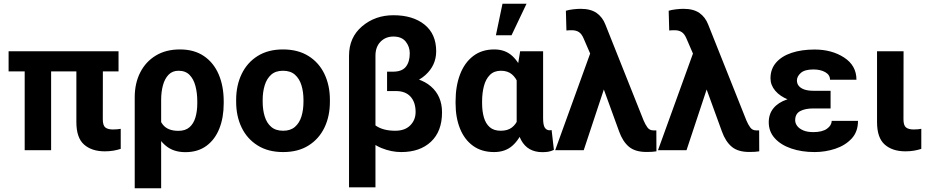

<svg xmlns="http://www.w3.org/2000/svg" viewBox="-20 -802 4971 1025"><path d="M612.8 -528.3V-420.9H25.9V-528.3ZM252.9 -528.3V0H111.8V-528.3ZM387.7 -528.3H529.3L528.8 -165.5Q528.8 -132.3 542.2 -121.6Q555.7 -110.8 583 -110.8Q595.7 -110.8 606.2 -111.8Q616.7 -112.8 624.5 -114.3V-7.3Q606.9 -1.5 585.9 2.2Q564.9 5.9 539.1 5.9Q469.7 5.9 428.7 -30.3Q387.7 -66.4 387.7 -150.4Z M699.2 203.1V-282.2Q699.2 -357.4 728.5 -415Q757.8 -472.7 811.8 -505.4Q865.7 -538.1 940.4 -538.1Q1017.1 -538.1 1069.1 -502.4Q1121.1 -466.8 1147.7 -404.3Q1174.3 -341.8 1174.3 -260.7V-250.5Q1174.3 -174.3 1150.9 -115.5Q1127.4 -56.6 1081.8 -23.2Q1036.1 10.3 969.7 10.3Q906.7 10.3 866 -23.2Q825.2 -56.6 802.5 -114.7Q779.8 -172.9 771 -245.6Q773.4 -244.1 796.1 -234.4Q818.8 -224.6 819.3 -224.6Q823.2 -170.4 849.1 -137Q875 -103.5 932.6 -103.5Q969.7 -103.5 991.7 -122.8Q1013.7 -142.1 1023.4 -175.3Q1033.2 -208.5 1033.2 -250.5V-260.7Q1033.2 -305.7 1023.4 -342.8Q1013.7 -379.9 991.9 -402.1Q970.2 -424.3 933.1 -424.3Q900.4 -424.3 879.9 -403.1Q859.4 -381.8 849.9 -346.7Q840.3 -311.5 840.3 -269V203.1Z M1240.7 -258.8V-269Q1240.7 -345.7 1270 -406.7Q1299.3 -467.8 1355.2 -502.9Q1411.1 -538.1 1490.7 -538.1Q1570.8 -538.1 1627 -502.9Q1683.1 -467.8 1712.2 -406.7Q1741.2 -345.7 1741.2 -269V-258.8Q1741.2 -181.6 1712.2 -121.1Q1683.1 -60.5 1627.4 -25.4Q1571.8 9.8 1491.7 9.8Q1411.6 9.8 1355.5 -25.4Q1299.3 -60.5 1270 -121.1Q1240.7 -181.6 1240.7 -258.8ZM1382.3 -269V-258.8Q1382.3 -215.8 1393.1 -180.7Q1403.8 -145.5 1427.7 -124.8Q1451.7 -104 1491.7 -104Q1530.8 -104 1554.7 -124.8Q1578.6 -145.5 1589.4 -180.7Q1600.1 -215.8 1600.1 -258.8V-269Q1600.1 -311 1589.4 -346.4Q1578.6 -381.8 1554.7 -403.1Q1530.8 -424.3 1490.7 -424.3Q1451.2 -424.3 1427.5 -403.1Q1403.8 -381.8 1393.1 -346.4Q1382.3 -311 1382.3 -269Z M2046.4 -392.6H2113.3Q2220.2 -392.6 2280 -341.1Q2339.8 -289.6 2339.8 -202.1Q2339.8 -101.1 2281 -45.7Q2222.2 9.8 2122.1 9.8Q2069.8 9.8 2017.6 -11.2Q1965.3 -32.2 1930.2 -76.7Q1895 -121.1 1895 -191.9L1947.3 -197.8Q1947.3 -158.7 1986.1 -131.3Q2024.9 -104 2090.3 -104Q2141.6 -104 2170.2 -132.8Q2198.7 -161.6 2198.7 -204.1Q2198.7 -256.3 2171.6 -286.1Q2144.5 -315.9 2093.7 -315.9H2046.4ZM2080.1 -720.7Q2184.1 -720.7 2246.3 -670.7Q2308.6 -620.6 2308.6 -528.3Q2308.6 -453.1 2250.5 -400.9Q2192.4 -348.6 2097.7 -348.6H2046.4V-419.4H2078.1Q2126 -419.4 2146.7 -445.6Q2167.5 -471.7 2167.5 -517.6Q2167.5 -552.7 2146 -579.8Q2124.5 -606.9 2080.1 -606.9Q2038.6 -606.9 2011.5 -579.3Q1984.4 -551.8 1984.4 -504.4V198.2H1843.3V-504.4Q1843.3 -602.5 1913.1 -661.6Q1982.9 -720.7 2080.1 -720.7Z M2412.1 -250.5V-260.7Q2412.1 -341.8 2435.8 -404.3Q2459.5 -466.8 2505.6 -502.4Q2551.8 -538.1 2618.7 -538.1Q2677.7 -538.1 2715.8 -502.4Q2753.9 -466.8 2775.4 -405.3Q2796.9 -343.7 2805.7 -266.1V-249Q2796.9 -174.8 2775.4 -116.5Q2753.9 -58.1 2715.6 -24.2Q2677.2 9.8 2617.7 9.8Q2551.3 9.8 2505.4 -23.4Q2459.5 -56.6 2435.8 -115.5Q2412.1 -174.3 2412.1 -250.5ZM2553.7 -260.7V-250.5Q2553.7 -208.5 2563.2 -175.3Q2572.8 -142.1 2594.5 -123Q2616.2 -104 2653.3 -104Q2689.9 -104 2712.4 -121.1Q2734.9 -138.2 2746.8 -168.7Q2758.8 -199.2 2763.7 -238.8V-273.4Q2759.8 -317.9 2747.8 -351.8Q2735.8 -385.7 2713.1 -405Q2690.4 -424.3 2654.3 -424.3Q2617.7 -424.3 2595.5 -402.1Q2573.2 -379.9 2563.5 -342.8Q2553.7 -305.7 2553.7 -260.7ZM2756.8 -528.3H2879.4V-171.4Q2879.4 -133.8 2888.7 -120.1Q2897.9 -106.4 2914.6 -106.4Q2918 -106.4 2920.4 -106.9Q2922.9 -107.4 2924.8 -107.9L2937 -2Q2920.9 5.9 2906.5 8.1Q2892.1 10.3 2875.5 10.3Q2836.9 10.3 2808.3 -5.6Q2779.8 -21.5 2762 -54.2Q2744.1 -86.9 2738.3 -138.7V-415ZM2627.4 -613.8 2662.6 -782.2H2791L2710.9 -613.8Z M3208.5 -338.9 3096.2 0H2943.8L3140.1 -542.5L3236.3 -540.5ZM3080.1 -754.9Q3133.3 -754.9 3165 -732.7Q3196.8 -710.4 3211.9 -670.9L3416 -158.7Q3424.8 -137.7 3436.3 -121.8Q3447.8 -106 3467.3 -106Q3471.7 -106 3475.8 -106Q3480 -106 3483.9 -106L3484.4 5.9Q3474.1 7.8 3460.9 8.5Q3447.8 9.3 3431.2 9.3Q3370.6 9.3 3337.4 -18.8Q3304.2 -46.9 3285.2 -100.1L3150.9 -469.2L3095.7 -596.7Q3085.4 -621.1 3070.3 -630.9Q3055.2 -640.6 3032.7 -640.6Q3025.9 -640.6 3019 -640.4Q3012.2 -640.1 3003.9 -639.2L3001 -744.6Q3016.1 -749.5 3039.3 -752.2Q3062.5 -754.9 3080.1 -754.9Z M3757.3 -338.9 3645 0H3492.7L3689 -542.5L3785.2 -540.5ZM3628.9 -754.9Q3682.1 -754.9 3713.9 -732.7Q3745.6 -710.4 3760.7 -670.9L3964.8 -158.7Q3973.6 -137.7 3985.1 -121.8Q3996.6 -106 4016.1 -106Q4020.5 -106 4024.7 -106Q4028.8 -106 4032.7 -106L4033.2 5.9Q4022.9 7.8 4009.8 8.5Q3996.6 9.3 3980 9.3Q3919.4 9.3 3886.2 -18.8Q3853 -46.9 3834 -100.1L3699.7 -469.2L3644.5 -596.7Q3634.3 -621.1 3619.1 -630.9Q3604 -640.6 3581.5 -640.6Q3574.7 -640.6 3567.9 -640.4Q3561 -640.1 3552.7 -639.2L3549.8 -744.6Q3564.9 -749.5 3588.1 -752.2Q3611.3 -754.9 3628.9 -754.9Z M4293.5 -287.1H4414.1V-223.1H4322.3Q4277.8 -223.1 4251.5 -208.7Q4225.1 -194.3 4225.1 -160.2Q4225.1 -144 4235.8 -129.6Q4246.6 -115.2 4268.1 -106Q4289.6 -96.7 4321.8 -96.7Q4369.6 -96.7 4394.8 -114.7Q4419.9 -132.8 4419.9 -156.7H4560.5Q4560.5 -98.6 4526.4 -62Q4492.2 -25.4 4439 -7.8Q4385.7 9.8 4329.1 9.8Q4259.3 9.8 4203.9 -9.3Q4148.4 -28.3 4116.2 -64Q4084 -99.6 4084 -149.4Q4084 -193.4 4109.1 -224.1Q4134.3 -254.9 4181.2 -271Q4228 -287.1 4293.5 -287.1ZM4414.1 -252H4293.5Q4234.4 -252 4189.2 -269.8Q4144 -287.6 4118.7 -317.6Q4093.3 -347.7 4093.3 -383.8Q4093.3 -433.6 4123.3 -468Q4153.3 -502.4 4206.3 -520Q4259.3 -537.6 4329.1 -537.6Q4420.4 -537.6 4486.3 -494.9Q4552.2 -452.1 4552.2 -376.5H4411.1Q4411.1 -402.3 4385.7 -416.7Q4360.4 -431.2 4322.3 -431.2Q4275.9 -431.2 4255.1 -412.6Q4234.4 -394 4234.4 -372.6Q4234.4 -355.5 4244.4 -343.3Q4254.4 -331.1 4273.9 -324.2Q4293.5 -317.4 4322.3 -317.4H4414.1Z M4662.1 -528.3H4803.7L4803.2 -165.5Q4803.2 -132.3 4816.9 -121.6Q4830.6 -110.8 4857.4 -110.8Q4870.1 -110.8 4880.6 -111.8Q4891.1 -112.8 4898.4 -114.3V-7.3Q4880.9 -1.5 4860.1 2.2Q4839.4 5.9 4813.5 5.9Q4744.1 5.9 4703.1 -30.3Q4662.1 -66.4 4662.1 -150.4Z"/></svg>

Font: RobotoDEMO
Style: Regular
Weight: 400
Designer: Christian Robertson
Foundry: Google
Version: Version 2.136